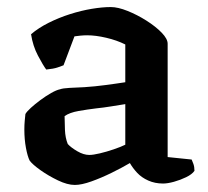

<svg xmlns="http://www.w3.org/2000/svg" viewBox="-20 -520 589 544"><path d="M192 4Q171 4 144 -9Q117 -22 94.5 -38Q72 -54 64 -65Q58 -77 53.5 -101Q49 -125 49 -153Q49 -166 50 -177Q51 -188 52 -197Q56 -204 67.5 -214.5Q79 -225 94.5 -236.5Q110 -248 125 -256.5Q140 -265 150 -267Q158 -270 177 -271Q196 -272 219 -273Q234 -274 249 -275.5Q264 -277 279 -279Q294 -281 308 -283Q322 -285 335 -287V-394Q311 -406 281 -413Q251 -420 227 -420Q218 -420 207.5 -419Q197 -418 191 -417L160 -335Q155 -333 143.5 -329Q132 -325 111 -323Q102 -335 87.5 -362.5Q73 -390 68 -423Q89 -441 118 -455.5Q147 -470 178.5 -480Q210 -490 240 -495Q270 -500 294 -500Q314 -500 341.5 -489Q369 -478 395 -461.5Q421 -445 438 -427.5Q455 -410 455 -396V-75L523 -68Q525 -64 528 -55.5Q531 -47 531 -36Q524 -26 507.5 -18Q491 -10 473 -5Q455 0 442 0Q419 0 400 -8.5Q381 -17 368.5 -30.5Q356 -44 348 -58Q326 -45 296.5 -30.5Q267 -16 239 -6Q211 4 192 4ZM233 -81Q244 -81 263 -85.5Q282 -90 302.5 -97Q323 -104 335 -110V-225Q316 -222 294.5 -218.5Q273 -215 253 -213Q228 -210 202.5 -205.5Q177 -201 163 -191Q163 -175 164 -152Q165 -129 172 -112Q181 -102 199 -91.5Q217 -81 233 -81Z"/></svg>

Font: Texturina Medium 12pt SemiBold
Style: Regular
Weight: 600
Version: Version 1.002